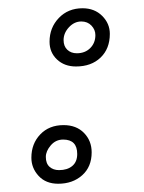

<svg xmlns="http://www.w3.org/2000/svg" viewBox="-20 -465 348 465"><path d="M100 -364Q100 -398 122.5 -421.5Q145 -445 180 -445Q209 -445 227.5 -426.5Q246 -408 246 -383Q246 -347 223.5 -325.5Q201 -304 164 -304Q136 -304 118 -321Q100 -338 100 -364ZM211 -380Q211 -393 201.5 -403Q192 -413 177 -413Q160 -413 147 -399Q134 -385 134 -368Q134 -353 143 -344.5Q152 -336 166 -336Q186 -336 198.5 -348.5Q211 -361 211 -380ZM56 -83Q56 -117 77.5 -139.5Q99 -162 134 -162Q165 -162 183.5 -143Q202 -124 202 -96Q202 -61 179 -40.5Q156 -20 121 -20Q91 -20 73.5 -39Q56 -58 56 -83ZM167 -92Q167 -127 133 -127Q115 -127 103 -113Q91 -99 91 -85Q91 -69 100 -61Q109 -53 123 -53Q143 -53 155 -63Q167 -73 167 -92Z"/></svg>

Font: Mali Light
Style: Italic
Weight: 300
Italic angle: -10°
Version: Version 1.000; ttfautohint (v1.6)